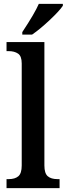

<svg xmlns="http://www.w3.org/2000/svg" viewBox="-20 -979 347 999"><path d="M14 -47H25Q58 -47 75.5 -62Q93 -77 93 -118V-649Q93 -687 74 -700Q55 -713 25 -713H14V-760H211V-118Q211 -77 228.5 -62Q246 -47 279 -47H290V0H14ZM96 -812Q161 -910 182 -959H307V-949Q290 -923 239 -875Q188 -827 147 -799H96Z"/></svg>

Font: Noto Serif NarrowSemiBold
Style: Regular
Weight: 600
Width: 4
Designer: Monotype Design Team
Foundry: Monotype Imaging Inc.
Version: Version 1.001